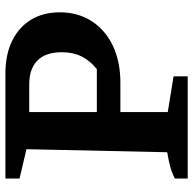

<svg xmlns="http://www.w3.org/2000/svg" viewBox="-22 -676 698 693"><g transform="rotate(-90 326.5 -329.0)"><path d="M407 -658Q476 -658 525.5 -634Q575 -610 602 -566Q629 -522 629 -461Q629 -396 597 -346.5Q565 -297 508 -270Q451 -243 375 -243H197V-328H424Q455 -353 470 -383.5Q485 -414 485 -454Q485 -513 455 -542.5Q425 -572 369 -572H269V-72L398 -51V0H29V-46Q47 -56 70 -62.5Q93 -69 124 -74L135 -582L29 -607V-658Z"/></g></svg>

Font: Piazzolla 24pt
Style: Bold
Weight: 700
Designer: Juan Pablo del Peral
Foundry: Huerta Tipografica
Version: Version 2.005